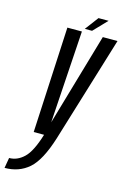

<svg xmlns="http://www.w3.org/2000/svg" viewBox="-203 -755 689 1047"><g transform="rotate(15 142.0 -231.0)"><path d="M37 0 67 -597.5H149L115.5 -76L267 -597.5H350L167.5 0Q126 133 70.5 181.5Q15 230 -66 230L-56 171.5Q-10 171.5 27.5 135.5Q65 100 95.5 0ZM160.5 -615.5 217.5 -691.5H274.5L201.5 -615.5Z"/></g></svg>

Font: Anybody Condensed Regular
Style: Italic
Weight: 400
Width: 3
Italic angle: -10°
Designer: Tyler Finck
Foundry: Etcetera Type Company
Version: Version 1.010; ttfautohint (v1.8.3) -l 8 -r 50 -G 200 -x 14 